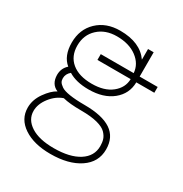

<svg xmlns="http://www.w3.org/2000/svg" viewBox="-176 -671 990 1036"><g transform="rotate(30 319.0 -152.5)"><path d="M248 -336.9V-373H453.1Q449.2 -427.7 400.9 -463.9Q352.5 -500 276.4 -500Q205.1 -500 160.2 -458.5Q115.2 -417 115.2 -350.6Q115.2 -284.2 160.2 -247.1Q205.1 -210 285.2 -210Q363.3 -210 408.7 -246.6Q454.1 -283.2 455.1 -336.9ZM494.1 58.6Q494.1 35.2 488.3 17.1Q482.4 -1 465.3 -18.6Q448.2 -36.1 409.2 -46.4Q370.1 -56.6 309.6 -56.6Q235.4 -56.6 194.3 -67.4Q151.4 -52.7 119.1 -11.2Q86.9 30.3 86.9 73.2Q86.9 127 138.2 160.2Q189.5 193.4 281.2 193.4Q380.9 193.4 437.5 157.2Q494.1 121.1 494.1 58.6ZM455.1 -458V-524.4H490.2V-373H602.5V-336.9H490.2Q489.3 -265.6 433.6 -220.2Q377.9 -174.8 285.2 -174.8Q208 -174.8 159.2 -205.1Q135.7 -185.5 135.7 -158.2Q135.7 -144.5 141.1 -135.3Q146.5 -126 162.6 -114.7Q178.7 -103.5 216.3 -97.7Q253.9 -91.8 309.6 -91.8Q419.9 -91.8 475.1 -54.7Q530.3 -17.6 530.3 58.6Q530.3 137.7 461.9 183.6Q393.6 229.5 281.2 229.5Q177.7 229.5 114.3 187Q50.8 144.5 50.8 73.2Q50.8 24.4 82.5 -20.5Q114.3 -65.4 146.5 -82Q100.6 -100.6 99.6 -158.2Q99.6 -200.2 129.9 -226.6Q81.1 -266.6 81.1 -349.1Q81.1 -431.6 135.3 -483.4Q189.5 -535.2 276.4 -535.2Q401.4 -535.2 455.1 -458Z"/></g></svg>

Font: Gen Shin Gothic ExtraLight
Style: Regular
Weight: 100
Designer: [Source Han Sans]
Ryoko NISHIZUKA  (kana & ideographs); Paul D. Hunt (Latin, Greek & Cyrillic); Wenlong ZHANG  (bopomofo
Version: Version 1.002.20150607